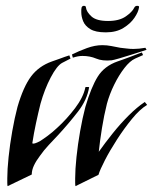

<svg xmlns="http://www.w3.org/2000/svg" viewBox="-20 -629 525 659"><path d="M363 -422Q331 -419 310 -428Q289 -437 263 -437Q248 -437 230 -431L227 -442Q251 -454 278.5 -464Q306 -474 331 -474Q347 -474 362 -471Q377 -468 393 -465Q404 -464 415 -462.5Q426 -461 438 -461Q447 -461 457.5 -462Q468 -463 479 -465L483 -458Q483 -458 467.5 -453Q452 -448 430 -441Q408 -434 389 -428.5Q370 -423 363 -422ZM239 10Q238 5 238 -2Q238 -9 238 -17Q238 -47 242.5 -90Q247 -133 255 -178.5Q263 -224 273 -262Q293 -330 315.5 -366Q338 -402 383 -418Q388 -420 401.5 -424.5Q415 -429 430 -435Q445 -441 456 -445Q467 -449 467 -449L471 -440L444 -428Q426 -420 407 -395.5Q388 -371 372 -338.5Q356 -306 347 -273Q337 -233 330 -189.5Q323 -146 319 -108Q341 -139 367 -171.5Q393 -204 421.5 -232.5Q450 -261 477 -279L485 -269Q460 -254 433 -221Q406 -188 381.5 -150Q357 -112 340 -79Q323 -46 318 -29ZM6 10Q5 5 5 -2Q5 -9 5 -17Q5 -47 9.5 -90Q14 -133 22 -178.5Q30 -224 40 -262Q60 -331 86.5 -366.5Q113 -402 158 -418Q168 -421 185 -427.5Q202 -434 218 -439L222 -428L193 -413Q175 -403 154 -363Q133 -323 119 -273Q111 -241 103.5 -206Q96 -171 91 -138Q91 -136 94 -136Q99 -136 108 -140Q117 -144 118 -145Q129 -152 144.5 -163.5Q160 -175 176 -190Q209 -220 237.5 -257.5Q266 -295 273 -329Q273 -331 279.5 -330.5Q286 -330 286 -330Q279 -286 247 -245Q215 -204 180 -166Q164 -149 147.5 -131.5Q131 -114 117 -94Q104 -77 96.5 -61Q89 -45 89 -30ZM342 -518Q308 -518 290 -529Q272 -540 265.5 -556Q259 -572 259 -587Q259 -592 259 -595.5Q259 -599 260 -603Q262 -609 268 -609Q275 -609 275 -603Q277 -588 294 -572.5Q311 -557 351 -557Q389 -557 411.5 -572.5Q434 -588 441 -603Q444 -609 451 -609Q459 -609 457 -603Q455 -588 441.5 -568Q428 -548 403.5 -533Q379 -518 344 -518Z"/></svg>

Font: Kings
Style: Regular
Weight: 400
Designer: Robert E. Leuschke
Foundry: Robert E. Leuschke
Version: Version 1.010; ttfautohint (v1.8.3)